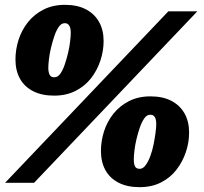

<svg xmlns="http://www.w3.org/2000/svg" viewBox="-20 -757 845 795"><path d="M273 -621Q273 -634 270.5 -642.5Q268 -651 262.5 -656Q257 -661 248 -661Q234 -661 223.5 -646Q213 -631 205 -607.5Q197 -584 191 -558.5Q185 -533 182.5 -510.5Q180 -488 180 -476Q180 -464 182.5 -455Q185 -446 190 -441.5Q195 -437 205 -437Q219 -437 229.5 -451.5Q240 -466 248 -489.5Q256 -513 262 -538.5Q268 -564 270.5 -586.5Q273 -609 273 -621ZM44 -511Q44 -552 57 -592.5Q70 -633 96 -665.5Q122 -698 160.5 -717.5Q199 -737 249 -737Q300 -737 335.5 -718.5Q371 -700 390 -666.5Q409 -633 409 -587Q409 -546 395.5 -505.5Q382 -465 356.5 -432.5Q331 -400 292.5 -380.5Q254 -361 204 -361Q153 -361 117 -379.5Q81 -398 62.5 -431.5Q44 -465 44 -511ZM627 -242Q627 -256 624.5 -264.5Q622 -273 616.5 -277.5Q611 -282 602 -282Q588 -282 577.5 -267Q567 -252 559 -229Q551 -206 545 -180.5Q539 -155 536.5 -132.5Q534 -110 534 -98Q534 -85 536 -76Q538 -67 543.5 -62.5Q549 -58 559 -58Q572 -58 583 -73Q594 -88 602.5 -111Q611 -134 616 -159.5Q621 -185 624 -207.5Q627 -230 627 -242ZM398 -132Q398 -174 411 -214Q424 -254 450 -286.5Q476 -319 514.5 -338.5Q553 -358 603 -358Q654 -358 689.5 -339.5Q725 -321 744 -287.5Q763 -254 763 -208Q763 -167 749.5 -127Q736 -87 710.5 -54Q685 -21 646.5 -1.5Q608 18 558 18Q507 18 471 -0.5Q435 -19 416.5 -52.5Q398 -86 398 -132ZM677 -710H797L121 0H1Z"/></svg>

Font: Roboto Serif 20pt Black
Style: Italic
Weight: 900
Italic angle: -10°
Version: Version 1.008